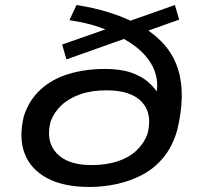

<svg xmlns="http://www.w3.org/2000/svg" viewBox="-20 -734 784 763"><path d="M336 9Q232 9 166.5 -26.5Q101 -62 77.5 -125Q54 -188 75 -273Q95 -335 140 -377Q185 -419 251 -439.5Q317 -460 398 -460Q459 -460 501 -445.5Q543 -431 570 -407Q597 -383 614 -354H600Q616 -424 578.5 -484.5Q541 -545 456 -588L492 -586L244 -498L227 -557L407 -620L411 -612Q379 -626 340.5 -636.5Q302 -647 256 -654L284 -714Q355 -703 412 -685Q469 -667 515 -644L485 -647L675 -714L692 -656L560 -609L555 -622Q656 -559 687.5 -459Q719 -359 684 -216Q666 -153 630.5 -109.5Q595 -66 547.5 -40.5Q500 -15 445.5 -3Q391 9 336 9ZM343 -78Q402 -78 447.5 -93Q493 -108 522.5 -136Q552 -164 566 -201Q587 -282 544 -328.5Q501 -375 404 -375Q343 -375 298 -359Q253 -343 224 -315.5Q195 -288 181 -251Q161 -172 205 -125Q249 -78 343 -78Z"/></svg>

Font: Nunito Sans 7pt Expanded Medium
Style: Italic
Weight: 500
Width: 7
Italic angle: -9°
Designer: Vernon Adams
Foundry: Vernon Adams
Version: Version 3.101;gftools[0.9.27]